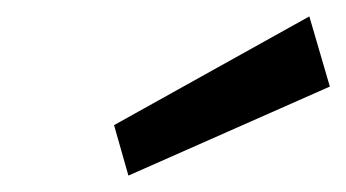

<svg xmlns="http://www.w3.org/2000/svg" viewBox="-20 -774 422 234"><path d="M136.5 -560 119 -621.5 357 -754 382 -668.5Z"/></svg>

Font: Karla Medium
Style: Italic
Weight: 500
Italic angle: -8°
Designer: Jonathan Pinhorn
Version: Version 2.001